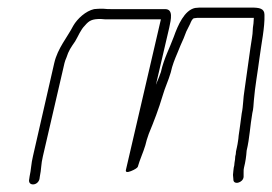

<svg xmlns="http://www.w3.org/2000/svg" viewBox="-20 -483 717 506"><path d="M598 -54C598 -49 597 -45 596 -41C595 -36 595 -30 594 -22L595 -11C594 6 621 -1 622 -17V-28C622 -34 622 -38 623 -41C627 -57 629 -71 630 -86C638 -119 639 -151 645 -185C648 -196 648 -207 649 -218C652 -255 659 -292 664 -331C669 -370 678 -410 677 -444C677 -461 663 -463 643 -463H512C507 -463 501 -463 494 -462C466 -456 449 -417 438 -386C427 -356 412 -329 404 -293C401 -284 397 -274 393 -265C393 -264 392 -262 391 -260L426 -410C431 -433 437 -459 415 -459H272C267 -459 260 -459 252 -460C243 -460 235 -460 228 -459C206 -454 184 -434 173 -415C157 -384 132 -356 123 -317L67 -72C62 -52 62 -35 58 -18L57 -11C55 -3 59 3 67 3C75 3 82 -3 84 -11L85 -18C89 -36 88 -51 93 -71L150 -317C151 -322 153 -326 155 -331C161 -350 167 -358 178 -374C187 -389 192 -404 204 -416C215 -429 223 -433 245 -433C253 -432 260 -432 266 -432H404L312 -36C310 -29 315 -28 325 -32C335 -36 341 -40 343 -43C349 -64 357 -80 363 -100C365 -109 368 -119 372 -130C386 -164 398 -195 409 -232C415 -253 424 -271 430 -292C434 -311 441 -328 447 -342L456 -364C459 -371 462 -377 464 -382L471 -400L481 -420C483 -425 487 -435 492 -435C497 -436 502 -436 506 -436H649L648 -421C645 -404 647 -400 644 -383L640 -357C635 -321 629 -279 624 -243C621 -227 621 -202 617 -184L613 -154C612 -144 610 -135 609 -126C608 -112 607 -112 606 -103C605 -96 603 -90 602 -84C602 -79 601 -74 600 -71C600 -66 599 -59 598 -54Z"/></svg>

Font: Electronic
Style: LtIt
Weight: 300
Version: Version 1.011